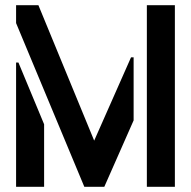

<svg xmlns="http://www.w3.org/2000/svg" viewBox="-20 -720 736 740"><path d="M305 0 42 -631V-700H128L343 -178L485 -499H495V-256L382 0ZM42 0V-479H51L150 -241V0ZM546 0V-700H654V0Z"/></svg>

Font: Stick No Bills SemiBold
Style: Regular
Weight: 600
Designer: Kosala Senevirathne, Siva Puranthara, Lasantha Premarathna, Tharique Azeez
Foundry: mooniak
Version: Version 2.000